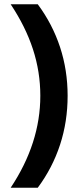

<svg xmlns="http://www.w3.org/2000/svg" viewBox="-20 -751 383 900"><path d="M297 -302Q297 -181 261.5 -72.5Q226 36 157 129H30Q169 -80 169 -302Q169 -414 134.5 -520Q100 -626 30 -731H157Q226 -638 261.5 -530Q297 -422 297 -302Z"/></svg>

Font: Wix Madefor Display
Style: Bold
Weight: 700
Designer: Dalton Maag Ltd
Foundry: Dalton Maag Ltd
Version: Version 3.100